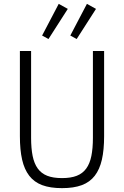

<svg xmlns="http://www.w3.org/2000/svg" viewBox="-20 -962 642 994"><path d="M141 -698V-248Q141 -194 149 -154.5Q157 -115 175.5 -89.5Q194 -64 224.5 -52Q255 -40 301 -40Q347 -40 377.5 -52Q408 -64 426.5 -89.5Q445 -115 453 -154.5Q461 -194 461 -248V-698H519V-257Q519 -186 507.5 -135.5Q496 -85 470.5 -52Q445 -19 403.5 -3.5Q362 12 301 12Q240 12 198.5 -3.5Q157 -19 131.5 -52Q106 -85 94.5 -135.5Q83 -186 83 -257V-698ZM231 -760 198 -778 284 -942 331 -916ZM377 -760 344 -778 430 -942 477 -916Z"/></svg>

Font: IBM Plex Sans Cond Light
Style: Regular
Weight: 300
Width: 3
Designer: Mike Abbink, Paul van der Laan, Pieter van Rosmalen
Foundry: Bold Monday
Version: Version 1.3